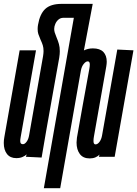

<svg xmlns="http://www.w3.org/2000/svg" viewBox="-48 -810 710 992"><path d="M232 -660.5Q232 -651 234.8 -642Q237.5 -633 243.5 -618.5Q252 -598.5 256.5 -582.2Q261 -566 261 -545Q261 -530.5 258 -511.5L229 -349.5Q210.5 -247 191.8 -140.5Q173 -34 167 4L85.5 0L90 -12.5Q81.5 -4.5 68 1.2Q54.5 7 36 7Q5 7 -11.8 -14.2Q-28.5 -35.5 -28.5 -71.5Q-28.5 -86.5 -25.5 -102L53.5 -550H138L59 -103Q56.5 -89 56.5 -82Q56.5 -73 59.8 -69Q63 -65 70.5 -65Q80 -65 89.5 -77.8Q99 -90.5 102.5 -111.5L174.5 -520Q177 -536 177 -546Q177 -563.5 173 -576.2Q169 -589 161 -606Q153.5 -623.5 150 -634.2Q146.5 -645 146.5 -660Q146.5 -671.5 148.5 -682Q158 -738 186 -764Q214 -790 270.5 -790H431L385.5 -549.5Q406.5 -560 432 -560Q468 -560 485.8 -541.8Q503.5 -523.5 503.5 -491Q503.5 -481 501 -466L437 -103Q435 -92.5 435 -81.5Q435 -64 445.5 -64Q456.5 -64 466.2 -77.2Q476 -90.5 479.5 -111.5L558 -554L641.5 -550L544.5 0H462.5L466.5 -11.5Q458.5 -3 445.5 2.8Q432.5 8.5 415.5 8.5Q381.5 8.5 364.5 -14.2Q347.5 -37 347.5 -73.5Q347.5 -81.5 349.5 -98.5Q350.5 -108.5 379.5 -267L413.5 -454Q416 -468 416 -476.5Q416 -493 405.5 -493Q395.5 -493 384.8 -480Q374 -467 370 -446L263 162.5H178.5L333.5 -718H279.5Q265 -718 254.2 -709Q243.5 -700 237.8 -686.5Q232 -673 232 -660.5Z"/></svg>

Font: JuliaMono SemiBold
Style: Italic
Weight: 600
Italic angle: -9°
Monospace: yes
Designer: cormullion
Foundry: corm
Version: Version 0.056; ttfautohint (v1.8.4)